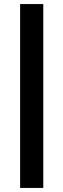

<svg xmlns="http://www.w3.org/2000/svg" viewBox="-20 -795 312 945"><path d="M79 130V-775H193V130Z"/></svg>

Font: Raleway
Style: Bold
Weight: 700
Designer: Matt McInerney, Pablo Impallari, Rodrigo Fuenzalida
Foundry: Matt McInerney, Pablo Impallari, Rodrigo Fuenzalida
Version: Version 4.026